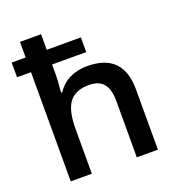

<svg xmlns="http://www.w3.org/2000/svg" viewBox="-136 -871 908 983"><g transform="rotate(-20 317.5 -380.0)"><path d="M362 -526Q309 -526 266.5 -505.5Q224 -485 198 -444H191L196 -509L197 -543V-595H383V-675H197V-760H82V-675H6V-595H82V0H197V-244Q197 -344 230.5 -388Q264 -432 337 -432Q391 -432 416.5 -401.5Q442 -371 442 -308V0H557V-328Q557 -526 362 -526Z"/></g></svg>

Font: OpenSansMMV
Style: Semibold
Weight: 600
Designer: Steve Matteson
Foundry: Ascender Corporation
Version: Version 6.000